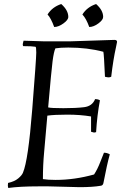

<svg xmlns="http://www.w3.org/2000/svg" viewBox="-20 -925 643 953"><path d="M319 -841Q319 -826 294.5 -808.5Q270 -791 249 -791Q233 -835 216 -853Q239 -890 284 -905Q319 -874 319 -841ZM492 -841Q492 -826 468 -808.5Q444 -791 423 -791Q408 -833 389 -853Q412 -890 457 -905Q492 -874 492 -841ZM97 -723 193 -720H333L548 -727Q561 -727 561 -717Q561 -715 556 -692Q542 -630 532 -544Q525 -541 519 -541Q513 -541 501 -544Q496 -657 493 -668Q414 -689 319 -689Q280 -689 255 -685Q247 -668 241 -621.5Q235 -575 219 -392Q232 -388 294.5 -388Q357 -388 397.5 -393Q438 -398 452 -433Q467 -433 476 -427Q462 -353 457 -269Q449 -267 447 -267L432 -271V-347Q378 -356 314 -356Q250 -356 215 -351L199 -169Q193 -106 193 -36Q218 -32 256 -32Q350 -32 447 -59Q464 -85 478 -121.5Q492 -158 496 -167Q511 -167 525 -159Q511 -109 493 -15Q490 -4 480 -3Q440 4 375 4L221 0H171Q79 0 21 8Q19 0 19 -5L20 -17Q52 -24 70.5 -39.5Q89 -55 94 -68Q120 -129 140 -382Q160 -635 160 -664Q160 -693 156 -693Q139 -696 95 -696Q93 -700 93 -704.5Q93 -709 97 -723Z"/></svg>

Font: Rosarivo
Style: Italic
Weight: 400
Version: Version 1.003